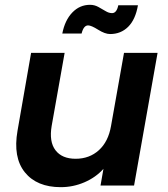

<svg xmlns="http://www.w3.org/2000/svg" viewBox="-20 -775 701 802"><path d="M638.2 -554.2 540 0H399.9L412.1 -69.8Q380.4 -34.2 333 -13.7Q285.6 6.8 233.9 6.8Q133.8 6.8 83.7 -55.4Q33.7 -117.7 53.2 -229L109.9 -554.2H250L195.8 -249Q184.6 -183.1 211.7 -147.5Q238.8 -111.8 295.9 -111.8Q353.5 -111.8 393.1 -147.7Q432.6 -183.6 443.8 -249L498 -554.2ZM320.8 -634.8H240.2Q251 -690.4 282 -722.7Q313 -754.9 356 -754.9Q374.5 -754.9 390.6 -746.1Q406.7 -737.3 420.7 -728.8Q434.6 -720.2 448.2 -720.2Q467.3 -720.2 474.1 -752.9H556.2Q545.9 -693.4 515.4 -663.1Q484.9 -632.8 439.9 -632.8Q418.5 -632.8 389.9 -650.9Q361.3 -668.9 348.1 -668.9Q329.1 -668.9 320.8 -634.8Z"/></svg>

Font: SVN-Poppins SemiBold
Style: Italic
Weight: 600
Italic angle: -10°
Designer: Ninad Kale (Devanagari), Jonny Pinhorn (Latin)
Foundry: Indian Type Foundry
Version: Version 3.002 2017